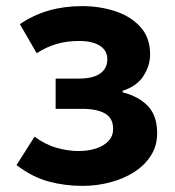

<svg xmlns="http://www.w3.org/2000/svg" viewBox="-20 -594 574 628"><path d="M250 14Q193 14 140 0Q87 -14 34 -54L93 -147Q128 -121 165.5 -110.5Q203 -100 236 -100Q269 -100 294.5 -108.5Q320 -117 335 -133Q350 -149 350 -173Q350 -207 324 -222.5Q298 -238 248 -238H162V-337H238Q284 -337 307.5 -353.5Q331 -370 331 -400Q331 -429 306.5 -444.5Q282 -460 239 -460Q199 -460 166 -450.5Q133 -441 100 -420L45 -515Q89 -545 139.5 -559.5Q190 -574 248 -574Q307 -574 358 -557Q409 -540 440 -505Q471 -470 471 -416Q471 -380 449.5 -346Q428 -312 381 -297V-292Q433 -279 463.5 -247.5Q494 -216 494 -158Q494 -117 473.5 -85Q453 -53 418.5 -31Q384 -9 340 2.5Q296 14 250 14Z"/></svg>

Font: Noto Sans SC
Style: Bold
Weight: 700
Designer: Ryoko NISHIZUKA  (kana, bopomofo & ideographs); Paul D. Hunt (Latin, Greek & Cyrillic); Sandoll Communications , Soo-you
Foundry: Adobe
Version: Version 2.004-H2;hotconv 1.0.118;makeotfexe 2.5.65603